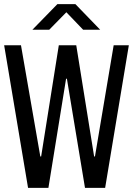

<svg xmlns="http://www.w3.org/2000/svg" viewBox="-20 -904 640 924"><path d="M115 0 0 -686H81L174 -151H178L263 -686H347L433 -151H437L527 -686H600L486 0H389L302 -525H298L213 0ZM136 -761 256 -884H343L462 -761H380L285 -860H314L217 -761Z"/></svg>

Font: Chivo Mono Medium Light
Style: Regular
Weight: 300
Monospace: yes
Version: Version 1.008